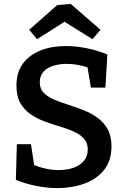

<svg xmlns="http://www.w3.org/2000/svg" viewBox="-20 -948 641 980"><path d="M183 -527Q183 -495 203 -474.5Q223 -454 255.5 -440Q288 -426 327.5 -413.5Q367 -401 405.5 -386Q444 -371 476.5 -348Q509 -325 529 -289.5Q549 -254 549 -201Q549 -128 511.5 -81Q474 -34 411.5 -11Q349 12 274 12Q222 12 167.5 1.5Q113 -9 61 -30L66 -212H138L157 -88L145 -110Q177 -95 212 -87.5Q247 -80 280 -80Q321 -80 354.5 -91.5Q388 -103 408 -126.5Q428 -150 428 -185Q428 -219 408.5 -240.5Q389 -262 356.5 -276.5Q324 -291 285 -302.5Q246 -314 207 -328.5Q168 -343 135.5 -365.5Q103 -388 83.5 -422.5Q64 -457 64 -511Q64 -579 97 -623.5Q130 -668 187 -690.5Q244 -713 315 -713Q365 -713 419.5 -702.5Q474 -692 528 -670L518 -501H444L425 -614L440 -599Q413 -610 382.5 -616Q352 -622 321 -622Q285 -622 253 -612.5Q221 -603 202 -582Q183 -561 183 -527ZM169 -748 129 -796 272 -922 341 -928 493 -796 452 -748 267 -863 349 -862Z"/></svg>

Font: Bitter Thin SemiBold
Style: Regular
Weight: 600
Version: Version 2.002